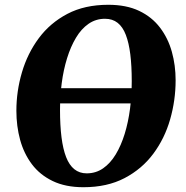

<svg xmlns="http://www.w3.org/2000/svg" viewBox="-20 -773 776 803"><path d="M329 10Q254 10 200.5 -15.8Q147 -41.5 113.5 -86Q80 -130.5 64.2 -188Q48.5 -245.5 48.5 -309.5Q48.5 -391.5 71.8 -470.5Q95 -549.5 142.2 -613.2Q189.5 -677 261.8 -715Q334 -753 433 -753Q508.5 -753 562 -727.5Q615.5 -702 649.2 -657.5Q683 -613 698.8 -556.2Q714.5 -499.5 714.5 -437.5Q714.5 -353.5 691.5 -273.5Q668.5 -193.5 621 -129.8Q573.5 -66 500.8 -28Q428 10 329 10ZM342.5 -48Q381 -48 411.2 -69Q441.5 -90 464 -127.2Q486.5 -164.5 501.5 -213.2Q516.5 -262 523.8 -318.2Q531 -374.5 531 -433.5Q531 -497 525 -545.5Q519 -594 506.2 -627.2Q493.5 -660.5 472 -677.5Q450.5 -694.5 419 -694.5Q381 -694.5 350.5 -673.5Q320 -652.5 297.8 -615.2Q275.5 -578 260.5 -529.5Q245.5 -481 238.2 -425.8Q231 -370.5 231 -313.5Q231 -249 237.2 -199.2Q243.5 -149.5 256.5 -116Q269.5 -82.5 291 -65.2Q312.5 -48 342.5 -48ZM698.5 -404 688.5 -340.5H72.5L82.5 -404Z"/></svg>

Font: Merriweather 28pt Black
Style: Italic
Weight: 900
Italic angle: -7.8°
Version: Version 2.101